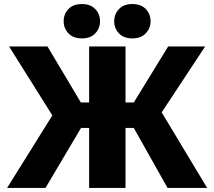

<svg xmlns="http://www.w3.org/2000/svg" viewBox="-20 -930 1060 950"><path d="M15 0 239 -359 25 -700H215L380 -423H421V-700H601V-423H642L812 -700H995L780 -374L1005 0H809L642 -297H601V0H421V-297H381L205 0ZM385 -740Q342 -740 318.5 -765Q295 -790 295 -825Q295 -860 318.5 -885Q342 -910 385 -910Q428 -910 451.5 -885Q475 -860 475 -825Q475 -790 451.5 -765Q428 -740 385 -740ZM635 -740Q592 -740 568.5 -765Q545 -790 545 -825Q545 -860 568.5 -885Q592 -910 635 -910Q678 -910 701.5 -885Q725 -860 725 -825Q725 -790 701 -765Q677 -740 635 -740Z"/></svg>

Font: Golos Text
Style: Bold
Weight: 700
Designer: A.Korolkova, Vitaly Kuzmin
Foundry: ParaType Ltd
Version: Version 2.004